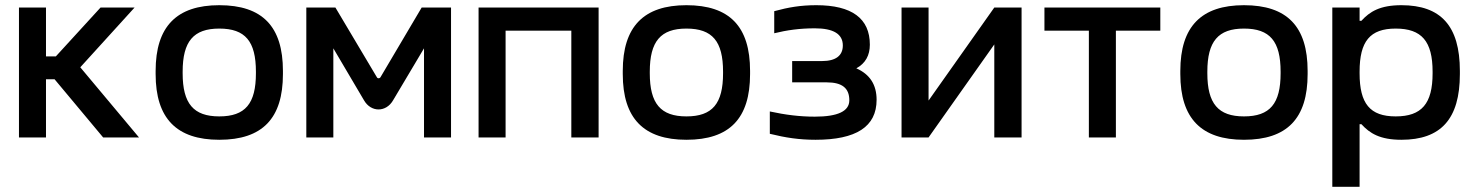

<svg xmlns="http://www.w3.org/2000/svg" viewBox="-20 -529 5675 739"><path d="M53 -500V0H157V-224H190L377 0H515L289 -270L498 -500H367L195 -312H157V-500Z M579 -256V-244C579 -73 660 9 824 9C990 9 1069 -73 1069 -244V-256C1069 -427 990 -509 824 -509C660 -509 579 -427 579 -256ZM683 -247V-253C683 -370 725 -419 824 -419C924 -419 965 -370 965 -253V-247C965 -130 924 -81 824 -81C725 -81 683 -130 683 -247Z M1159 -500V0H1263V-343L1381 -143C1408 -96 1466 -96 1493 -143L1612 -343V0H1716V-500H1603L1444 -231C1441 -227 1434 -226 1431 -231L1271 -500Z M1822 0H1926V-411H2179V0H2284V-500H1822Z M2377 -256V-244C2377 -73 2458 9 2622 9C2788 9 2867 -73 2867 -244V-256C2867 -427 2788 -509 2622 -509C2458 -509 2377 -427 2377 -256ZM2481 -247V-253C2481 -370 2523 -419 2622 -419C2722 -419 2763 -370 2763 -253V-247C2763 -130 2722 -81 2622 -81C2523 -81 2481 -130 2481 -247Z M3144 -294H3029V-212H3162C3221 -212 3249 -190 3249 -143C3249 -101 3205 -80 3116 -80C3058 -80 3003 -87 2943 -100V-14C3004 1 3056 9 3119 9C3275 9 3354 -41 3354 -145C3354 -203 3328 -243 3276 -266C3311 -285 3328 -316 3328 -357C3328 -458 3259 -509 3122 -509C3062 -509 3015 -501 2960 -486V-401C3009 -413 3058 -420 3116 -420C3188 -420 3224 -398 3224 -354C3224 -315 3197 -294 3144 -294Z M3450 0H3554L3807 -358V0H3912V-500H3807L3554 -142V-500H3450Z M4171 0H4275V-411H4446V-500H4000V-411H4171Z M4523 -256V-244C4523 -73 4604 9 4768 9C4934 9 5013 -73 5013 -244V-256C5013 -427 4934 -509 4768 -509C4604 -509 4523 -427 4523 -256ZM4627 -247V-253C4627 -370 4669 -419 4768 -419C4868 -419 4909 -370 4909 -253V-247C4909 -130 4868 -81 4768 -81C4669 -81 4627 -130 4627 -247Z M5599 -244V-256C5599 -430 5525 -509 5374 -509C5291 -509 5252 -484 5220 -449H5213V-500H5108V190H5213V-51H5220C5252 -16 5291 9 5374 9C5525 9 5599 -70 5599 -244ZM5213 -247V-253C5213 -370 5253 -419 5352 -419C5452 -419 5494 -370 5494 -253V-247C5494 -130 5452 -81 5352 -81C5253 -81 5213 -130 5213 -247Z"/></svg>

Font: LT Wave Alt Medium
Style: Regular
Weight: 500
Designer: Daniel Lyons
Version: Version 2.5 (Glyphs App)